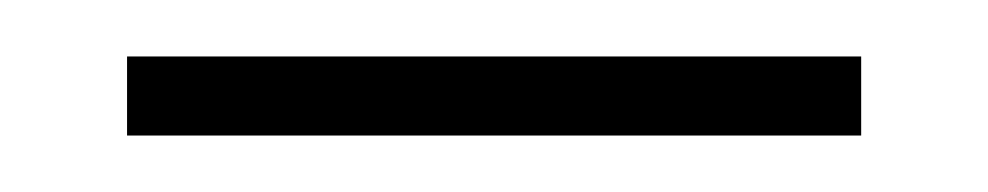

<svg xmlns="http://www.w3.org/2000/svg" viewBox="-20 -307 350 68"><path d="M25 -259V-287H285V-259Z"/></svg>

Font: Noto Rashi Hebrew Thin
Style: Regular
Weight: 250
Version: Version 1.006